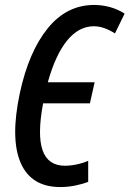

<svg xmlns="http://www.w3.org/2000/svg" viewBox="-20 -745 523 775"><path d="M223 10Q106 10 63.5 -87.5Q21 -185 60 -369Q96 -536 172.5 -630.5Q249 -725 360 -725Q392 -725 423.5 -716.5Q455 -708 483 -690L444 -610Q399 -639 359 -639Q298 -639 251 -581.5Q204 -524 173 -413H362L343 -328H154Q130 -200 152 -138Q174 -76 242 -76Q265 -76 290.5 -81.5Q316 -87 336 -96V-11Q313 -2 283.5 4Q254 10 223 10Z"/></svg>

Font: Noto Sans ExtraCondensed Medium
Style: Italic
Weight: 500
Width: 2
Italic angle: -12°
Designer: Monotype Design Team
Foundry: Monotype Imaging Inc.
Version: Version 2.013; ttfautohint (v1.8.4.7-5d5b)